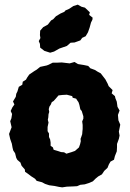

<svg xmlns="http://www.w3.org/2000/svg" viewBox="-20 -787 562 827"><path d="M248 20 234 18 215 14 192 11 174 5 161 -2 138 -8 131 -17 114 -28 101 -38 88 -47 87 -57 73 -73 68 -87 55 -98 50 -107 45 -127 37 -139 34 -151 31 -168 24 -188 19 -210 30 -239 24 -265 29 -277 32 -296 26 -309 33 -324 42 -337 36 -350 48 -370 50 -383 55 -393 61 -413 76 -422 78 -435 92 -444 97 -453 106 -466 128 -481 138 -487 153 -499 181 -505 189 -508 207 -517H224L246 -518L280 -514L301 -520L316 -511L341 -507L360 -503L369 -493L388 -486L401 -478L414 -471L424 -458L434 -445L444 -426L448 -416L465 -399L461 -385L475 -373L477 -364L483 -349L486 -327L495 -311L488 -292L490 -269L498 -250L492 -220L495 -203L492 -189L484 -167V-153L483 -135L475 -115L471 -99L456 -91L449 -79L443 -64L429 -51L419 -36L403 -27L392 -18L380 -6L364 1L345 7L326 9L312 15L293 16L268 17ZM266 -125 289 -132 303 -137 311 -144 320 -152 325 -166 328 -179 327 -189 330 -197 334 -209 335 -222 336 -231V-249L334 -264L339 -276V-286L332 -309L326 -316L322 -335L318 -347L313 -354L308 -362L293 -366L291 -373L268 -379L249 -378L232 -376L220 -362L211 -352L203 -347L199 -337L193 -328L190 -317L192 -305L189 -295L188 -281L186 -271L189 -259L185 -240V-222L191 -212V-197L196 -186L198 -173V-159L208 -152L211 -142L231 -136L243 -132L256 -131ZM196 -560 171 -568 153 -582 152 -598 147 -610 154 -623 152 -636 153 -655 166 -670 186 -681 200 -699 209 -704 221 -717 241 -729 257 -736 262 -742 278 -749 296 -761 315 -767 331 -758 346 -754 367 -734 364 -723 379 -711 378 -702 372 -690 366 -668 359 -648 349 -631 334 -624 326 -613 301 -604 284 -603 268 -589 236 -578 213 -565Z"/></svg>

Font: Winky Rough
Style: Bold
Weight: 700
Designer: Simon Atzbach
Foundry: typofactur
Version: Version 1.206; ttfautohint (v1.8.4.7-5d5b)